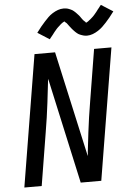

<svg xmlns="http://www.w3.org/2000/svg" viewBox="-63 -1022 734 1069"><g transform="rotate(-5 304.0 -488.0)"><path d="M29 0 150 -735H265L396 -144Q397 -150 397.5 -155Q398 -160 398 -165L411 -276Q416 -317 422 -358.5Q428 -400 435 -441L483 -735H580L459 0H344L214 -591Q213 -585 212 -580Q211 -575 211 -570L198 -459Q193 -418 187 -376.5Q181 -335 174 -294L126 0ZM242 -810 176 -852Q189 -870 201 -884.5Q213 -899 224 -911Q235 -923 245.5 -933.5Q256 -944 271 -953.5Q286 -963 301.5 -968.5Q317 -974 333 -974Q338 -974 343 -973.5Q348 -973 353 -972Q358 -971 362.5 -969Q367 -967 372 -965Q377 -963 381 -960.5Q385 -958 388.5 -955Q392 -952 396 -948.5Q400 -945 403 -941.5Q406 -938 409.5 -934.5Q413 -931 416 -927.5Q419 -924 421 -921Q423 -918 426.5 -913Q430 -908 433.5 -903.5Q437 -899 440 -896Q443 -893 447 -890Q451 -887 450 -884Q451 -884 455.5 -886Q460 -888 463 -890.5Q466 -893 470.5 -896.5Q475 -900 477 -901.5Q479 -903 481 -905Q483 -907 485.5 -909Q488 -911 490.5 -913.5Q493 -916 495.5 -918.5Q498 -921 500.5 -924Q503 -927 505.5 -930Q508 -933 511 -936.5Q514 -940 516.5 -943.5Q519 -947 522 -951Q525 -955 528.5 -959Q532 -963 535 -967.5Q538 -972 542 -976L608 -934Q595 -916 583 -901.5Q571 -887 560 -875Q549 -863 538.5 -853Q528 -843 513.5 -833.5Q499 -824 483 -818Q467 -812 451 -812Q446 -812 441 -812.5Q436 -813 431 -814.5Q426 -816 421.5 -817.5Q417 -819 412 -821Q407 -823 403 -825.5Q399 -828 395.5 -831Q392 -834 388 -837.5Q384 -841 381 -844.5Q378 -848 374.5 -851.5Q371 -855 368 -859Q365 -863 363 -865.5Q361 -868 357 -873Q353 -878 350 -882.5Q347 -887 344 -890.5Q341 -894 337 -896.5Q333 -899 333 -902Q332 -902 328 -900Q324 -898 321 -896Q318 -894 313.5 -890.5Q309 -887 307 -885Q305 -883 303 -881Q301 -879 298.5 -877Q296 -875 293.5 -872.5Q291 -870 288.5 -867.5Q286 -865 283.5 -862Q281 -859 278.5 -856Q276 -853 273 -849.5Q270 -846 267.5 -842.5Q265 -839 262 -835Q259 -831 255.5 -827Q252 -823 249 -819Q246 -815 242 -810Z"/></g></svg>

Font: Iosevka Custom Medium
Style: Italic
Weight: 500
Italic angle: -9°
Designer: Belleve Invis
Foundry: Belleve Invis
Version: Version 27.0.1